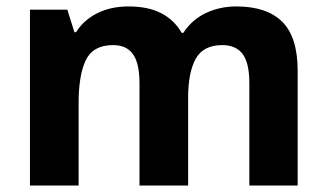

<svg xmlns="http://www.w3.org/2000/svg" viewBox="-20 -576 1015 596"><path d="M714 -556Q808 -556 856 -508.5Q904 -461 904 -356V0H754V-318Q754 -381 733 -408.5Q712 -436 670 -436Q611 -436 587.5 -393.5Q564 -351 564 -273V0H413V-318Q413 -379 393 -407.5Q373 -436 331 -436Q269 -436 246.5 -389.5Q224 -343 224 -256V0H73V-546H189L211 -476H216Q239 -513 281 -534.5Q323 -556 379 -556Q440 -556 480.5 -535Q521 -514 544 -474H549Q576 -515 619 -535.5Q662 -556 714 -556Z"/></svg>

Font: Noto Sans Georgian Bold
Style: Regular
Weight: 700
Designer: Monotype Design Team, Akaki Razmadze
Foundry: Google LLC
Version: Version 2.005; ttfautohint (v1.8.4.7-5d5b)